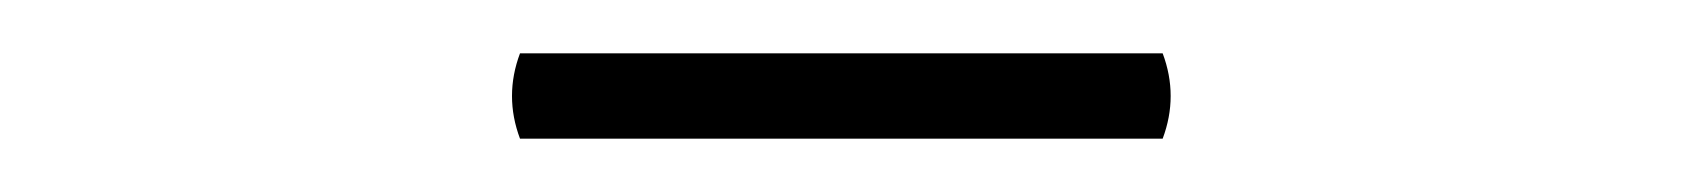

<svg xmlns="http://www.w3.org/2000/svg" viewBox="-20 -651 640 72"><path d="M175 -631H416Q422 -615 416 -599H175Q169 -615 175 -631Z"/></svg>

Font: Arima ExtraLight
Style: Regular
Weight: 250
Designer: Joana Correia and Natanael Gama
Foundry: NDISCOVER
Version: Version 1.101;gftools[0.9.23]